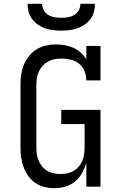

<svg xmlns="http://www.w3.org/2000/svg" viewBox="-20 -975 640 1003"><path d="M263 8Q237 8 211.5 1.5Q186 -5 164.5 -19.5Q143 -34 127.5 -56Q112 -78 103 -102.5Q94 -127 90.5 -153Q87 -179 87 -205V-530Q87 -557 90.5 -583.5Q94 -610 104 -635Q114 -660 131 -681.5Q148 -703 170.5 -717Q193 -731 219 -737Q245 -743 272 -743Q295 -743 318.5 -739Q342 -735 363 -725.5Q384 -716 401.5 -700.5Q419 -685 431 -665V-735H505V-555H431Q431 -580 421.5 -603.5Q412 -627 393 -642.5Q374 -658 349.5 -663.5Q325 -669 300 -669Q282 -669 264 -665.5Q246 -662 230.5 -653.5Q215 -645 202.5 -631Q190 -617 182.5 -600.5Q175 -584 172.5 -566Q170 -548 170 -530V-205Q170 -187 172.5 -169.5Q175 -152 182 -135.5Q189 -119 200.5 -105Q212 -91 227.5 -82Q243 -73 260.5 -69.5Q278 -66 296 -66Q314 -66 331.5 -69.5Q349 -73 364.5 -82Q380 -91 391.5 -105Q403 -119 410 -135Q417 -151 419.5 -169Q422 -187 422 -205V-327H300V-401H505V0H431V-125Q423 -97 408.5 -71Q394 -45 371.5 -26.5Q349 -8 320.5 0Q292 8 263 8ZM300 -815Q279 -815 257.5 -817.5Q236 -820 216 -827Q196 -834 178.5 -846Q161 -858 148 -875Q135 -892 129.5 -913Q124 -934 124 -955H200Q200 -937 208.5 -921.5Q217 -906 232 -897Q247 -888 264.5 -885Q282 -882 300 -882Q318 -882 335.5 -885Q353 -888 368 -897Q383 -906 391.5 -921.5Q400 -937 400 -955H476Q476 -934 470.5 -913Q465 -892 452 -875Q439 -858 421.5 -846Q404 -834 384 -827Q364 -820 342.5 -817.5Q321 -815 300 -815Z"/></svg>

Font: Iosevka Etoile
Style: Regular
Weight: 400
Designer: Belleve Invis
Foundry: Belleve Invis
Version: Version 33.2.4